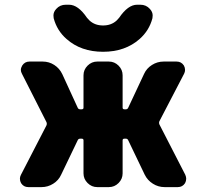

<svg xmlns="http://www.w3.org/2000/svg" viewBox="-20 -805 858 805"><path d="M330.1 -489.3Q330.1 -512.7 347.2 -529.8Q364.3 -546.9 387.7 -546.9H436.5Q460 -546.9 477.1 -529.8Q494.1 -512.7 494.1 -489.3V-353.5Q494.1 -346.7 502 -346.7H507.8Q514.6 -346.7 517.6 -353.5L584 -495.1Q594.7 -518.6 617.2 -532.7Q639.6 -546.9 666 -546.9H720.7Q740.2 -546.9 751 -530.3Q755.9 -521.5 755.9 -511.7Q755.9 -503.9 752 -496.1L648.4 -296.9Q645.5 -290 648.4 -283.2L756.8 -72.3Q760.7 -63.5 760.7 -55.7Q760.7 -45.9 755.9 -37.1Q745.1 -20.5 725.6 -20.5H669.9Q643.6 -20.5 621.1 -34.7Q598.6 -48.8 586.9 -72.3L517.6 -216.8Q514.6 -223.6 507.8 -223.6H502Q494.1 -223.6 494.1 -216.8V-78.1Q494.1 -54.7 477.1 -37.6Q460 -20.5 436.5 -20.5H387.7Q364.3 -20.5 347.2 -37.6Q330.1 -54.7 330.1 -78.1V-216.8Q330.1 -223.6 322.3 -223.6H316.4Q308.6 -223.6 305.7 -216.8L236.3 -72.3Q225.6 -48.8 203.1 -34.7Q180.7 -20.5 154.3 -20.5H98.6Q79.1 -20.5 68.4 -37.1Q63.5 -45.9 63.5 -55.7Q63.5 -63.5 67.4 -71.3L174.8 -279.3Q177.7 -286.1 174.8 -293L72.3 -495.1Q67.4 -503.9 67.4 -511.7Q67.4 -520.5 73.2 -530.3Q84 -546.9 103.5 -546.9H159.2Q185.5 -546.9 207.5 -532.7Q229.5 -518.6 241.2 -494.1L305.7 -353.5Q308.6 -346.7 316.4 -346.7H322.3Q330.1 -346.7 330.1 -353.5ZM205.1 -728.5Q204.1 -734.4 204.1 -740.2Q204.1 -754.9 215.8 -767.6Q231.4 -785.2 255.9 -785.2H269.5Q307.6 -785.2 344.7 -730.5Q349.6 -724.6 355.5 -718.8Q377.9 -698.2 412.1 -698.2Q446.3 -698.2 468.8 -718.8Q474.6 -724.6 479.5 -730.5Q516.6 -785.2 554.7 -785.2H568.4Q592.8 -785.2 608.4 -767.6Q620.1 -754.9 620.1 -740.2Q620.1 -734.4 619.1 -728.5Q605.5 -676.8 565.4 -641.6Q504.9 -587.9 412.1 -587.9Q319.3 -587.9 258.8 -641.6Q218.8 -676.8 205.1 -728.5Z"/></svg>

Font: Gen Jyuu Gothic Heavy
Style: Bold
Weight: 900
Designer: [Source Han Sans]
Ryoko NISHIZUKA  (kana & ideographs); Paul D. Hunt (Latin, Greek & Cyrillic); Wenlong ZHANG  (bopomofo
Version: Version 1.002.20150607